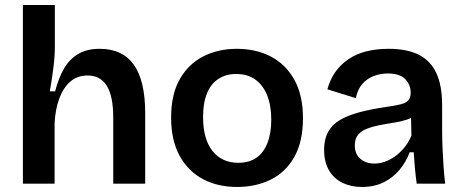

<svg xmlns="http://www.w3.org/2000/svg" viewBox="-20 -730 1842 763"><path d="M71 0V-325V-710H198V-547Q198 -526 196.5 -504Q195 -482 192 -459Q189 -436 185.5 -413Q182 -390 178 -367H199Q213 -421 235 -458.5Q257 -496 291.5 -516Q326 -536 376 -536Q467 -536 512 -472.5Q557 -409 557 -280V0H430V-262Q430 -348 404.5 -389Q379 -430 328 -430Q286 -430 258 -404.5Q230 -379 215 -337Q200 -295 197 -242V0Z M922 13Q845 13 786 -18.5Q727 -50 693.5 -111.5Q660 -173 660 -263Q660 -355 694.5 -415.5Q729 -476 788 -506Q847 -536 921 -536Q998 -536 1057 -505Q1116 -474 1150 -412.5Q1184 -351 1184 -260Q1184 -168 1150 -107Q1116 -46 1056.5 -16.5Q997 13 922 13ZM927 -83Q969 -83 998 -102.5Q1027 -122 1042.5 -161Q1058 -200 1058 -254Q1058 -311 1041.5 -351.5Q1025 -392 994.5 -414Q964 -436 918 -436Q878 -436 848 -416.5Q818 -397 802.5 -359Q787 -321 787 -265Q787 -177 824.5 -130Q862 -83 927 -83Z M1418 13Q1375 13 1341 -3.5Q1307 -20 1287.5 -53Q1268 -86 1268 -135Q1268 -176 1283.5 -205Q1299 -234 1330 -252.5Q1361 -271 1407 -283.5Q1453 -296 1515 -305Q1549 -310 1570.5 -315Q1592 -320 1602 -330.5Q1612 -341 1612 -362Q1612 -393 1590.5 -415.5Q1569 -438 1521 -438Q1492 -438 1465.5 -428Q1439 -418 1420 -396.5Q1401 -375 1394 -340L1281 -375Q1292 -415 1313 -444.5Q1334 -474 1365 -495Q1396 -516 1436 -526Q1476 -536 1524 -536Q1597 -536 1644 -512.5Q1691 -489 1714 -439.5Q1737 -390 1737 -312V-214Q1737 -180 1738.5 -143.5Q1740 -107 1742.5 -70.5Q1745 -34 1749 0H1636Q1632 -28 1629 -60Q1626 -92 1624 -125H1608Q1594 -87 1568 -55.5Q1542 -24 1504.5 -5.5Q1467 13 1418 13ZM1468 -80Q1488 -80 1508.5 -87Q1529 -94 1549 -108Q1569 -122 1586 -142.5Q1603 -163 1615 -191L1613 -280L1637 -276Q1620 -262 1595 -254Q1570 -246 1542.5 -242Q1515 -238 1487.5 -232.5Q1460 -227 1438 -218.5Q1416 -210 1403 -194.5Q1390 -179 1390 -152Q1390 -118 1412 -99Q1434 -80 1468 -80Z"/></svg>

Font: Bricolage Grotesque 96pt ExtraBold SemiBold
Style: Regular
Weight: 600
Version: Version 1.001;gftools[0.9.33.dev8+g029e19f]